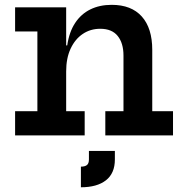

<svg xmlns="http://www.w3.org/2000/svg" viewBox="-20 -574 774 814"><path d="M260.5 -102.5H339V0H44V-102.5H138.5V-440.5H44V-543H260.5ZM503.5 -102.5V-338.5Q503.5 -391 479 -421.5Q454.5 -452 405 -452Q363.5 -452 331 -430.2Q298.5 -408.5 279.5 -368Q260.5 -327.5 260.5 -271L237 -381.5H265Q273.5 -439 298.8 -477Q324 -515 363.2 -534.2Q402.5 -553.5 453.5 -553.5Q537 -553.5 581.2 -504Q625.5 -454.5 625.5 -362.5V-102.5H713.5V0H426.5V-102.5ZM357 66H467V102Q467 161 429 190.5Q391 220 323 220V132.5Q340.5 132.5 348.8 125.5Q357 118.5 357 102Z"/></svg>

Font: Hepta Slab ExtraLight SemiBold
Style: Regular
Weight: 600
Version: Version 1.102